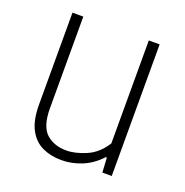

<svg xmlns="http://www.w3.org/2000/svg" viewBox="-104 -635 714 741"><g transform="rotate(20 252.5 -265.0)"><path d="M224.5 9Q180.5 9 145.8 -7.2Q111 -23.5 90.8 -61.2Q70.5 -99 70.5 -164.5V-540.5H115V-164.5Q115 -90 147 -61.2Q179 -32.5 229.5 -32.5Q266 -32.5 310.2 -51.5Q354.5 -70.5 384 -117.5V-540.5H428.5V0H390L386.5 -60.5H382Q350 -25.5 309 -8.2Q268 9 224.5 9Z"/></g></svg>

Font: Encode Sans SemiCondensed SemiCondensed ExtraLight
Style: Regular
Weight: 200
Width: 4
Designer: Multiple Designers
Foundry: Impallari Type
Version: Version 3.000; ttfautohint (v1.8.3) -l 8 -r 50 -G 200 -x 14 